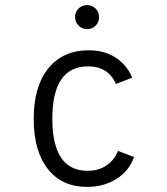

<svg xmlns="http://www.w3.org/2000/svg" viewBox="-20 -720 656 752"><path d="M112 -255Q112 -381 169 -452Q226 -523 328 -523Q388 -523 432 -495Q476 -467 498 -416L434 -391Q404 -460 325 -460Q185 -460 185 -255Q185 -51 323 -51Q366 -51 397 -72Q428 -93 442 -129L505 -105Q486 -51 436.5 -19.5Q387 12 320 12Q223 12 167.5 -58Q112 -128 112 -255ZM274 -653Q274 -673 287.5 -686.5Q301 -700 321 -700Q341 -700 354.5 -686.5Q368 -673 368 -653Q368 -633 354.5 -619.5Q341 -606 321 -606Q301 -606 287.5 -620Q274 -634 274 -653Z"/></svg>

Font: Overpass Mono Light
Style: Regular
Weight: 300
Monospace: yes
Designer: Delve Withrington, Dave Bailey
Foundry: Delve Fonts
Version: Version 1.000;DELV;Overpass